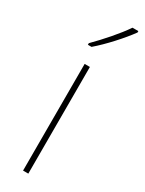

<svg xmlns="http://www.w3.org/2000/svg" viewBox="-204 -794 621 823"><g transform="rotate(30 106.0 -382.5)"><path d="M212 -758V-765H183C152 -719 99 -659 54 -614V-606H72C120 -647 178 -711 212 -758ZM109 0V-528H83V0Z"/></g></svg>

Font: Noto Sans Malayalam SemiCondensed Thin
Style: Regular
Weight: 100
Width: 4
Designer: Jelle Bosma - Monotype Design Team
Foundry: Monotype Imaging Inc.
Version: Version 2.104